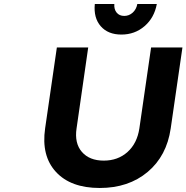

<svg xmlns="http://www.w3.org/2000/svg" viewBox="-20 -939 938 966"><path d="M207 -293 266.1 -700.2H423.8L365.2 -293Q354 -218.3 392.1 -174.6Q430.2 -130.9 502 -130.9Q573.2 -130.9 621.6 -174.3Q669.9 -217.8 681.2 -293L740.2 -700.2H897.9L838.9 -293Q818.8 -154.3 722.7 -73.7Q626.5 6.8 481.9 6.8Q335.9 6.8 261.5 -74Q187 -154.8 207 -293ZM457 -918.9H555.2Q553.2 -892.1 566.9 -875.5Q580.6 -858.9 605 -858.9Q629.4 -858.9 647.7 -875.5Q666 -892.1 670.9 -918.9H769Q756.3 -849.6 707.3 -807.4Q658.2 -765.1 590.8 -765.1Q523.4 -765.1 486.8 -807.1Q450.2 -849.1 457 -918.9Z"/></svg>

Font: Trueno SemiBold
Style: Italic
Weight: 600
Designer: Julieta Ulanovsky
Foundry: Julieta Ulanovsky
Version: Version 3.001b | FøM Fix